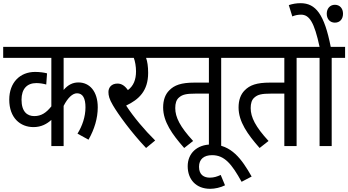

<svg xmlns="http://www.w3.org/2000/svg" viewBox="-20 -916 2184 1204"><path d="M641 -553V-622H0V-553H302V-249C270 -209 239 -188 195 -188C151 -188 115 -215 115 -291C115 -358 149 -395 208 -395C229 -395 253 -391 270 -386L275 -456C258 -461 228 -465 200 -465C105 -465 38 -398 38 -291C38 -177 107 -119 190 -119C239 -119 274 -139 302 -164V0H379V-252C405 -303 435 -331 463 -331C499 -331 516 -300 516 -243C516 -184 496 -126 466 -78L535 -40C572 -105 593 -174 593 -243C593 -343 542 -399 472 -399C437 -399 407 -385 379 -352V-553Z M953 -35C887 -100 817 -183 771 -254C851 -292 909 -346 909 -459C909 -500 904 -531 896 -553H979V-622H628V-553H819C827 -533 833 -499 833 -469C833 -416 817 -377 782 -351C764 -377 743 -392 717 -392C677 -392 660 -365 660 -339C660 -317 665 -295 688 -256C720 -201 802 -87 896 12Z M1367 -553H1451V-622H966V-553H1290V-398H1200C1116 -398 1073 -382 1041 -349C1016 -324 1003 -288 1003 -242C1003 -153 1060 -73 1135 12L1191 -32C1109 -121 1079 -181 1079 -238C1079 -267 1085 -290 1103 -305C1124 -323 1147 -329 1208 -329H1290V0H1367Z M1391 246 1364 181C1342 191 1322 198 1296 198C1261 198 1228 182 1228 130C1228 82 1259 57 1310 57C1388 57 1433 112 1495 224L1558 191C1496 82 1431 -10 1306 -10C1215 -10 1157 46 1157 126C1157 209 1209 268 1298 268C1328 268 1363 260 1391 246Z M1840 -553H1924V-622H1439V-553H1763V-398H1673C1589 -398 1546 -382 1514 -349C1489 -324 1476 -288 1476 -242C1476 -153 1533 -73 1608 12L1664 -32C1582 -121 1552 -181 1552 -238C1552 -267 1558 -290 1576 -305C1597 -323 1620 -329 1681 -329H1763V0H1840Z M2060 -553H2144V-622H2054C2014 -826 1960 -896 1865 -896C1838 -896 1816 -892 1791 -884L1813 -813C1830 -820 1846 -824 1868 -824C1920 -824 1951 -776 1984 -622H1912V-553H1984V0H2060ZM2029 -830C2029 -797 2049 -774 2080 -774C2112 -774 2131 -797 2131 -830C2131 -862 2112 -886 2080 -886C2049 -886 2029 -862 2029 -830Z"/></svg>

Font: Noto Sans Devanagari UI Condensed
Style: Regular
Weight: 400
Width: 3
Designer: Jelle Bosma - Monotype Design Team
Foundry: Monotype Imaging Inc.
Version: Version 2.004